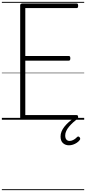

<svg xmlns="http://www.w3.org/2000/svg" viewBox="-20 -1287 925 2064"><path d="M225 0Q211 0 204 -5.5Q197 -11 197 -23V-1230Q197 -1240 204 -1245Q211 -1250 225 -1250H803Q812 -1250 816 -1244Q820 -1238 820 -1225Q820 -1211 816 -1205.5Q812 -1200 803 -1200H252V-685H719Q728 -685 732 -679.5Q736 -674 736 -660Q736 -647 732 -641Q728 -635 719 -635H252V-50H803Q812 -50 816 -44.5Q820 -39 820 -25Q820 -11 816 -5.5Q812 0 803 0ZM721 275Q683 275 657 251.5Q631 228 631 180Q631 153 641.5 127Q652 101 671.5 76Q691 51 717 27.5Q743 4 774 -17L814 -16V-11Q790 7 766.5 28.5Q743 50 723.5 73Q704 96 692.5 120.5Q681 145 681 168Q681 199 694 213.5Q707 228 728 228Q745 228 766 218.5Q787 209 807 188Q813 181 820 180.5Q827 180 833 186Q841 193 842 201.5Q843 210 838 217Q826 234 806 247.5Q786 261 764 268Q742 275 721 275ZM0 747H885V757H0ZM0 -20H885V0H0ZM0 -505H885V-500H0ZM0 -1267H885V-1257H0Z"/></svg>

Font: Playwrite VN Guides
Style: Regular
Weight: 400
Designer: Veronika Burian, José Scaglione
Foundry: TypeTogether
Version: Version 1.003